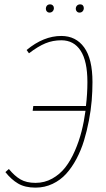

<svg xmlns="http://www.w3.org/2000/svg" viewBox="-20 -857 489 887"><path d="M208 -798.8Q201.2 -798.8 196.5 -804Q191.9 -809.1 191.9 -815.9Q191.9 -825.2 197 -831.1Q202.1 -836.9 211.9 -836.9Q219.2 -836.9 224.1 -832Q229 -827.1 229 -819.8Q229 -811 223.4 -804.9Q217.8 -798.8 208 -798.8ZM347.2 -798.8Q339.8 -798.8 335 -804Q330.1 -809.1 330.1 -815.9Q330.1 -825.2 335.7 -831.1Q341.3 -836.9 351.1 -836.9Q358.4 -836.9 362.8 -832Q367.2 -827.1 367.2 -819.8Q367.2 -811 361.8 -804.9Q356.4 -798.8 347.2 -798.8ZM263.2 -690.9Q330.6 -690.9 368.9 -637.9Q407.2 -585 407.2 -478Q407.2 -435.5 403.6 -391.6Q399.9 -347.7 390.6 -299.3Q381.3 -251 367.9 -207Q354.5 -163.1 333.3 -123Q312 -83 285.6 -54Q259.3 -24.9 222.9 -7.6Q186.5 9.8 144 9.8Q95.7 9.8 63.7 -9Q31.7 -27.8 4.9 -62L21 -76.2Q46.9 -44.4 74.5 -28.3Q102.1 -12.2 144 -12.2Q186 -12.2 221.4 -32Q256.8 -51.8 281.7 -83.7Q306.6 -115.7 325.9 -160.2Q345.2 -204.6 356.7 -249.8Q368.2 -294.9 375 -345.2H130.9L133.8 -367.2H377Q383.8 -423.3 383.8 -478Q383.8 -574.7 352.5 -622.8Q321.3 -670.9 263.2 -670.9Q224.1 -670.9 190.2 -657Q156.2 -643.1 113.8 -610.8L103 -626Q181.2 -690.9 263.2 -690.9Z"/></svg>

Font: Fira Sans Compressed Thin
Style: Italic
Weight: 100
Width: 3
Italic angle: -8°
Designer: Carrois Corporate & Edenspiekermann AG
Foundry: Carrois Corporate GbR & Edenspiekermann AG
Version: Version 4.203;PS 004.203;hotconv 1.0.88;makeotf.lib2.5.64775